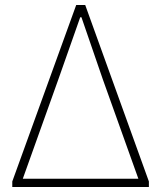

<svg xmlns="http://www.w3.org/2000/svg" viewBox="-20 -746 643 766"><path d="M29 0V-22L284 -726H320L574 -22V0ZM71 -33H532L390 -430L305 -677H300L213 -430Z"/></svg>

Font: Noto Sans KR Thin
Style: Regular
Weight: 100
Designer: Ryoko NISHIZUKA 西塚涼子 (kana, bopomofo & ideographs); Paul D. Hunt (Latin, Greek & Cyrillic); Sandoll Communications 산돌커뮤니
Foundry: Adobe
Version: Version 2.004-H2;hotconv 1.0.118;makeotfexe 2.5.65603